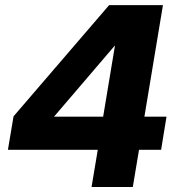

<svg xmlns="http://www.w3.org/2000/svg" viewBox="-20 -748 713 768"><path d="M11.7 -148.9 34.2 -282.7 416.5 -727.5H631.8L557.6 -281.2H646L624.5 -148.9H536.1L511.2 0H346.2L371.1 -148.9ZM392.6 -281.2 439.9 -565.9H439.5L196.8 -282.2L196.3 -281.2Z"/></svg>

Font: Inter Display ExtraBold
Style: Italic
Weight: 800
Italic angle: -9.39999°
Designer: Rasmus Andersson
Foundry: rsms
Version: Version 4.000;git-a52131595